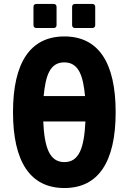

<svg xmlns="http://www.w3.org/2000/svg" viewBox="-20 -924 642 958"><path d="M161.6 -784.2H247.6C256.8 -784.2 262.2 -789.6 262.2 -798.8V-889.6C262.2 -898.9 256.8 -904.3 247.6 -904.3H161.6C152.3 -904.3 147 -898.9 147 -889.6V-798.8C147 -789.6 152.3 -784.2 161.6 -784.2ZM354.5 -784.2H440.4C449.7 -784.2 455.1 -789.6 455.1 -798.8V-889.6C455.1 -898.9 449.7 -904.3 440.4 -904.3H354.5C345.2 -904.3 339.8 -898.9 339.8 -889.6V-798.8C339.8 -789.6 345.2 -784.2 354.5 -784.2ZM301.3 14.2C470.2 14.2 557.1 -115.2 557.1 -364.3C557.1 -613.8 469.7 -742.2 301.3 -742.2C132.3 -742.2 44.9 -613.3 44.9 -364.3C44.9 -115.7 131.8 14.2 301.3 14.2ZM197.8 -444.8C207.5 -543 227.1 -612.8 300.8 -612.8C375 -612.8 395 -541 404.3 -444.8ZM301.3 -115.2C227.1 -115.2 201.7 -187.5 195.8 -317.9H406.2C399.9 -186.5 375 -115.2 301.3 -115.2Z"/></svg>

Font: Hack
Style: Bold
Weight: 700
Monospace: yes
Designer: Christopher Simpkins
Foundry: Christopher Simpkins
Version: Version 2.010